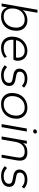

<svg xmlns="http://www.w3.org/2000/svg" viewBox="1410 -2118 718 3578"><g transform="rotate(90 1769.0 -329.0)"><path d="M289 10Q224 10 179.5 -19.5Q135 -49 118 -106L99 0H45L162 -668H218L169 -389Q198 -434 248.5 -457Q299 -480 359 -480Q421 -480 464.5 -453.5Q508 -427 530.5 -381.5Q553 -336 553 -279Q553 -191 519.5 -126Q486 -61 426.5 -25.5Q367 10 289 10ZM285 -39Q349 -39 396 -68.5Q443 -98 469 -151.5Q495 -205 495 -277Q495 -344 457 -387Q419 -430 347 -430Q285 -430 237.5 -401Q190 -372 164 -319Q138 -266 138 -192Q138 -125 175.5 -82Q213 -39 285 -39Z M869 10Q804 10 757.5 -16.5Q711 -43 687 -88.5Q663 -134 663 -190Q663 -280 699 -345Q735 -410 795.5 -445Q856 -480 928 -480Q1013 -480 1063 -429Q1113 -378 1113 -293Q1113 -279 1107.5 -257.5Q1102 -236 1091 -220H722Q718 -181 725.5 -147.5Q733 -114 752 -90Q771 -66 801.5 -52.5Q832 -39 875 -39Q922 -39 963.5 -54Q1005 -69 1039 -99L1057 -54Q1019 -22 973.5 -6Q928 10 869 10ZM728 -268H1051Q1055 -277 1055 -297Q1055 -363 1020.5 -396.5Q986 -430 924 -430Q879 -430 838 -410.5Q797 -391 768 -355Q739 -319 728 -268Z M1376 10Q1319 10 1276 -7.5Q1233 -25 1196 -58L1230 -101Q1266 -70 1299 -54.5Q1332 -39 1379 -39Q1448 -39 1486.5 -65.5Q1525 -92 1525 -139Q1525 -164 1510.5 -179.5Q1496 -195 1458 -203L1364 -221Q1310 -232 1284.5 -261.5Q1259 -291 1259 -331Q1259 -396 1308 -438Q1357 -480 1448 -480Q1505 -480 1545.5 -463Q1586 -446 1613 -418L1581 -377Q1556 -401 1524.5 -415.5Q1493 -430 1446 -430Q1387 -430 1351.5 -406Q1316 -382 1316 -336Q1316 -311 1330 -296Q1344 -281 1379 -274L1472 -256Q1527 -246 1554.5 -217.5Q1582 -189 1582 -143Q1582 -72 1527.5 -31Q1473 10 1376 10Z M1918 10Q1853 10 1807 -16.5Q1761 -43 1737 -88.5Q1713 -134 1713 -190Q1713 -279 1748.5 -344Q1784 -409 1846 -444.5Q1908 -480 1988 -480Q2053 -480 2098.5 -453Q2144 -426 2168 -380.5Q2192 -335 2192 -279Q2192 -191 2157 -126Q2122 -61 2060.5 -25.5Q1999 10 1918 10ZM1922 -39Q1985 -39 2033 -68.5Q2081 -98 2108 -151.5Q2135 -205 2135 -277Q2135 -344 2095.5 -387Q2056 -430 1984 -430Q1921 -430 1873 -401Q1825 -372 1798 -319Q1771 -266 1771 -192Q1771 -125 1810.5 -82Q1850 -39 1922 -39Z M2293 0 2375 -470H2431L2349 0ZM2426 -588Q2409 -588 2400 -596Q2391 -604 2391 -618Q2391 -637 2403 -647.5Q2415 -658 2435 -658Q2451 -658 2460 -650Q2469 -642 2469 -628Q2469 -609 2457 -598.5Q2445 -588 2426 -588Z M2523 0 2605 -470H2659L2646 -397Q2678 -442 2719 -461Q2760 -480 2819 -480Q2874 -480 2906.5 -464.5Q2939 -449 2954.5 -422Q2970 -395 2972.5 -360.5Q2975 -326 2969 -287L2918 0H2863L2912 -283Q2917 -310 2917 -336.5Q2917 -363 2907 -384Q2897 -405 2873 -417.5Q2849 -430 2805 -430Q2732 -430 2685 -385.5Q2638 -341 2623 -253L2579 0Z M3256 10Q3199 10 3156 -7.5Q3113 -25 3076 -58L3110 -101Q3146 -70 3179 -54.5Q3212 -39 3259 -39Q3328 -39 3366.5 -65.5Q3405 -92 3405 -139Q3405 -164 3390.5 -179.5Q3376 -195 3338 -203L3244 -221Q3190 -232 3164.5 -261.5Q3139 -291 3139 -331Q3139 -396 3188 -438Q3237 -480 3328 -480Q3385 -480 3425.5 -463Q3466 -446 3493 -418L3461 -377Q3436 -401 3404.5 -415.5Q3373 -430 3326 -430Q3267 -430 3231.5 -406Q3196 -382 3196 -336Q3196 -311 3210 -296Q3224 -281 3259 -274L3352 -256Q3407 -246 3434.5 -217.5Q3462 -189 3462 -143Q3462 -72 3407.5 -31Q3353 10 3256 10Z"/></g></svg>

Font: Gantari Light
Style: Italic
Weight: 300
Italic angle: -10°
Version: Version 1.000